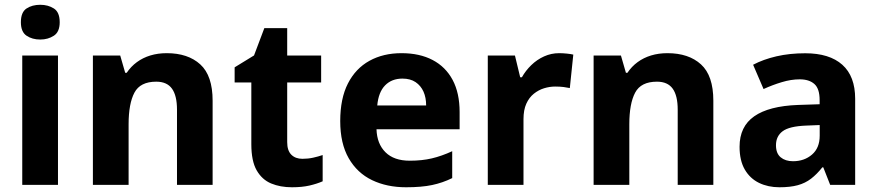

<svg xmlns="http://www.w3.org/2000/svg" viewBox="-20 -781 3703 811"><path d="M224.9 -546.4V0H74V-546.4ZM150.1 -760.8Q182.9 -760.8 207.6 -745.2Q232.2 -729.5 232.2 -687.1Q232.2 -646.3 207.6 -630.2Q182.9 -614 150.1 -614Q115.9 -614 92.1 -630.2Q68.2 -646.3 68.2 -687.1Q68.2 -729.5 92.1 -745.2Q115.9 -760.8 150.1 -760.8Z M684.1 -556.4Q774 -556.4 826 -509Q878.1 -461.6 878.1 -355.6V0H727.6V-318Q727.6 -376.9 706.5 -406.4Q685.3 -436 640 -436Q572.3 -436 547.8 -389.6Q523.2 -343.2 523.2 -256V0H372.4V-546.4H487.8L508.9 -473.4H515.1Q533.1 -500.2 558.4 -518.7Q583.7 -537.2 615.3 -546.8Q647 -556.4 684.1 -556.4Z M1257.5 -110.2Q1281.2 -110.2 1302.5 -114.9Q1323.8 -119.6 1342.9 -126.1V-15.2Q1318.5 -4.5 1287 2.8Q1255.6 10 1213.3 10Q1163.9 10 1125.4 -6Q1086.8 -22.1 1064.2 -61.4Q1041.6 -100.8 1041.6 -171.9V-432.6H971.1V-496.6L1053 -546.8L1096.5 -662.1H1193.1V-546.4H1336.5V-432.6H1193.1V-180.6Q1193.1 -145 1210.5 -127.6Q1227.9 -110.2 1257.5 -110.2Z M1676 -556.4Q1752.4 -556.4 1807.3 -527.6Q1862.3 -498.8 1891.9 -443.4Q1921.4 -388 1921.4 -307.7V-235.1H1570.3Q1572.3 -173.4 1608.3 -137.8Q1644.2 -102.2 1710.8 -102.2Q1762.4 -102.2 1804 -112Q1845.7 -121.8 1890.1 -142.3V-28.7Q1849.7 -8.8 1805.1 0.6Q1760.6 10 1695.2 10Q1614.3 10 1551.6 -20.1Q1488.8 -50.2 1452.9 -112.6Q1417.1 -175 1417.1 -269.5Q1417.1 -364.8 1449.6 -428.4Q1482.2 -492 1540.6 -524.2Q1598.9 -556.4 1676 -556.4ZM1679.9 -449Q1634.6 -449 1606.6 -420.4Q1578.7 -391.8 1573.5 -335.6H1780Q1780 -368.8 1768.8 -394Q1757.5 -419.1 1735.4 -434.1Q1713.3 -449 1679.9 -449Z M2341.7 -556.4Q2357.3 -556.4 2374.5 -554.6Q2391.7 -552.8 2401.6 -550.4L2386.9 -409Q2375.8 -411.4 2360.9 -413.4Q2346 -415.4 2324.7 -415.4Q2301.6 -415.4 2278.2 -408.2Q2254.8 -401 2234.9 -385.1Q2215 -369.2 2203.1 -342.9Q2191.2 -316.6 2191.2 -277.5V0H2040.4V-546.4H2155.1L2177.3 -454.5H2184.4Q2200.1 -482.6 2224.1 -505.9Q2248.1 -529.2 2278.2 -542.8Q2308.3 -556.4 2341.7 -556.4Z M2799.1 -556.4Q2889 -556.4 2941 -509Q2993.1 -461.6 2993.1 -355.6V0H2842.6V-318Q2842.6 -376.9 2821.5 -406.4Q2800.3 -436 2755 -436Q2687.3 -436 2662.8 -389.6Q2638.2 -343.2 2638.2 -256V0H2487.4V-546.4H2602.8L2623.9 -473.4H2630.1Q2648.1 -500.2 2673.4 -518.7Q2698.7 -537.2 2730.3 -546.8Q2762 -556.4 2799.1 -556.4Z M3381.3 -556Q3483.6 -556 3537.9 -507.5Q3592.2 -459 3592.2 -363.8V0H3486.7L3457.5 -74.2H3453.5Q3430.5 -45.2 3406 -26.3Q3381.5 -7.4 3349.7 1.3Q3317.9 10 3272.3 10Q3224.3 10 3186.1 -8.5Q3147.9 -27.1 3125.9 -65Q3103.9 -102.9 3103.9 -161.2Q3103.9 -246.7 3166 -289.9Q3228.1 -333.1 3350.5 -337.7L3442.1 -340.7V-358.1Q3442.1 -406.7 3419.8 -426.3Q3397.6 -445.9 3358 -445.9Q3321.5 -445.9 3282.3 -434Q3243 -422.2 3205.2 -404.9L3161.1 -507.5Q3204 -530.2 3259.6 -543.1Q3315.3 -556 3381.3 -556ZM3384.7 -250.5Q3314 -247.7 3285.9 -226.7Q3257.7 -205.7 3257.7 -167.5Q3257.7 -132.9 3277.6 -116.5Q3297.5 -100 3329.5 -100Q3377.4 -100 3409.9 -128.1Q3442.4 -156.1 3442.4 -207.9V-252.8Z"/></svg>

Font: Noto Sans Khmer UI
Style: Regular
Weight: 400
Designer: Danh Hong and the Monotype Design Team
Foundry: Monotype Imaging Inc.
Version: Version 2.002